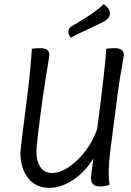

<svg xmlns="http://www.w3.org/2000/svg" viewBox="-20 -899 636 929"><path d="M450 -274Q490 -579 494 -663Q510 -666 535 -666Q579 -666 579 -633Q579 -628 574 -600.5Q569 -573 560 -517.5Q551 -462 544 -404L518 -203Q506 -115 506 -66Q506 -32 510 -5Q492 3 462 3Q420 3 420 -39Q420 -48 432 -132Q389 -64 331.5 -27Q274 10 219 10Q152 10 115.5 -38Q79 -86 79 -157Q79 -182 104 -371.5Q129 -561 134 -663Q150 -666 175 -666Q219 -666 219 -633Q219 -630 214.5 -603Q210 -576 201.5 -523.5Q193 -471 186 -421Q156 -200 156 -164Q156 -122 174.5 -92Q193 -62 232 -62Q287 -62 352 -122.5Q417 -183 450 -274ZM483 -795Q461 -783 400 -755Q339 -727 324 -716Q311 -729 311 -745Q311 -765 332 -775Q437 -835 482 -879Q512 -857 512 -834Q512 -812 483 -795Z"/></svg>

Font: Overlock
Style: Italic
Weight: 400
Designer: Dario Muhafara
Foundry: Dario Manuel Muhafara
Version: Version 1.001